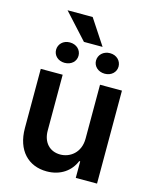

<svg xmlns="http://www.w3.org/2000/svg" viewBox="-132 -994 873 1088"><g transform="rotate(15 304.0 -449.5)"><path d="M274.1 -905.5H126.8L262.8 -756.4H372.2ZM121.8 -672.6C121.8 -639.6 148.8 -613.3 187.1 -613.3C226.9 -613.3 253.6 -639.6 253.6 -672.6C253.6 -706 226.9 -733 187.1 -733C147.7 -733 121.8 -705.3 121.8 -672.6ZM356.2 -671.9C356.2 -639.6 383.2 -612.6 422.9 -612.6C462 -612.6 488.6 -639.6 488.6 -671.9C488.6 -705.3 462 -733 422.9 -733C383.5 -733 356.2 -705.6 356.2 -671.9ZM413.7 -229.4C413.7 -146.3 354.4 -105.1 297.6 -105.1C235.8 -105.1 194.6 -148.8 194.6 -218V-545.5H66.1V-198.2C66.1 -67.1 140.6 7.1 247.9 7.1C329.5 7.1 387.1 -35.9 411.9 -96.9H417.6V0H542.3V-545.5H413.7Z"/></g></svg>

Font: TID UI Semi Bold
Style: Regular
Weight: 600
Designer: The TID Project Authors
Foundry: Bakken & Bæck
Version: Version 1.001;hotconv 1.0.109;makeotfexe 2.5.65596